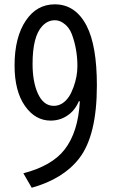

<svg xmlns="http://www.w3.org/2000/svg" viewBox="-20 -821 540 895"><path d="M347.7 -349.1Q332.5 -314 309.1 -293.9Q269 -258.8 216.3 -258.8Q144.5 -258.8 96.7 -326.7Q47.9 -395.5 47.9 -516.1Q47.9 -647.9 101.1 -726.1Q151.9 -800.8 235.4 -800.8Q332 -800.8 383.8 -700.7Q431.6 -607.9 431.6 -422.9Q431.6 -188.5 348.6 -82Q274.4 13.2 127.9 54.2L88.9 -13.2Q222.7 -48.3 281.2 -124Q344.7 -205.6 352.1 -349.1ZM235.4 -726.6Q202.1 -726.6 176.8 -699.2Q131.8 -651.4 131.8 -522.9Q131.8 -441.4 155.8 -386.7Q182.1 -327.6 230.5 -327.6Q272.9 -327.6 302.2 -371.6Q312 -386.2 322.8 -415Q340.8 -464.4 340.8 -513.2Q340.8 -591.8 314.9 -661.6Q301.8 -696.3 273.9 -714.4Q255.9 -726.6 235.4 -726.6Z"/></svg>

Font: BIZ UDGothic
Style: Regular
Weight: 400
Monospace: yes
Designer: TypeBank Co., Ltd.
Foundry: Morisawa Inc.
Version: Version 1.05